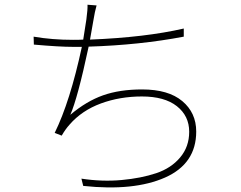

<svg xmlns="http://www.w3.org/2000/svg" viewBox="-20 -789 1040 828"><path d="M772.5 -666V-630.9Q582 -594.7 362.3 -587.9Q314.5 -364.3 283.2 -293.9Q352.5 -352.5 424.3 -377.9Q496.1 -403.3 592.8 -403.3Q706.1 -403.3 766.1 -353Q826.2 -302.7 826.2 -221.7Q826.2 -83 691.9 -23.4Q557.6 36.1 338.9 12.7L331.1 -18.6Q420.9 -4.9 504.9 -12.7Q588.9 -20.5 653.3 -42Q717.8 -63.5 756.8 -109.9Q795.9 -156.2 795.9 -220.7Q795.9 -289.1 742.7 -331.1Q689.5 -373 591.8 -373Q497.1 -373 415 -342.8Q333 -312.5 280.3 -252Q261.7 -231.4 246.1 -204.1L215.8 -215.8Q282.2 -350.6 333 -586.9H295.9Q235.4 -586.9 126 -596.7L125 -630.9Q205.1 -617.2 294.9 -617.2Q323.2 -617.2 338.9 -618.2Q348.6 -677.7 352.5 -705.1Q358.4 -749 357.4 -768.6L396.5 -765.6Q388.7 -738.3 382.8 -701.2Q375 -654.3 368.2 -618.2Q607.4 -627.9 772.5 -666Z"/></svg>

Font: Gen Shin Gothic Monospace ExtraLight
Style: Regular
Weight: 200
Designer: [Source Han Sans]
Ryoko NISHIZUKA  (kana & ideographs); Paul D. Hunt (Latin, Greek & Cyrillic); Wenlong ZHANG  (bopomofo
Version: Version 1.002.20150607